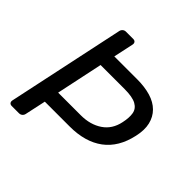

<svg xmlns="http://www.w3.org/2000/svg" viewBox="-181 -854 1008 1008"><g transform="rotate(45 323.0 -350.0)"><path d="M47 0Q37 0 32 -6.5Q27 -13 29 -23L168 -677Q170 -687 177.5 -693.5Q185 -700 195 -700H250Q260 -700 265 -693.5Q270 -687 268 -677L244 -565H414Q470 -565 513.5 -552Q557 -539 584.5 -511.5Q612 -484 621.5 -444Q631 -404 619 -351Q596 -245 524.5 -192Q453 -139 339 -139H154L129 -23Q127 -13 119.5 -6.5Q112 0 101 0ZM170 -222H338Q408 -222 457 -255Q506 -288 519 -352Q528 -393 523 -422Q518 -451 490 -466.5Q462 -482 403 -482H225Z"/></g></svg>

Font: Rubik
Style: Italic
Weight: 400
Italic angle: -12°
Designer: Hubert and Fischer
Foundry: Hubert and Fischer
Version: Version 2.300;gftools[0.9.30]